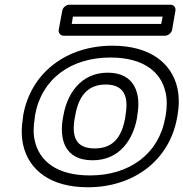

<svg xmlns="http://www.w3.org/2000/svg" viewBox="-20 -756 775 811"><path d="M446 -513C588 -513 660 -451 679 -367C686 -338 686 -305 680 -269L678 -259C651 -105 526 -15 360 -15C218 -15 146 -77 127 -161C120 -190 121 -223 127 -259L128 -269C155 -423 280 -513 446 -513ZM728 -259 730 -269C737 -311 737 -349 729 -385C705 -490 613 -563 455 -563C261 -563 110 -449 78 -269L77 -259C70 -217 70 -179 78 -143C102 -38 193 35 351 35C545 35 696 -79 728 -259ZM560 -269C576 -357 552 -449 435 -449C319 -449 263 -356 248 -269L246 -259C230 -169 252 -79 371 -79C488 -79 543 -170 559 -259ZM510 -269 509 -259C495 -181 461 -129 380 -129C298 -129 282 -181 296 -259L298 -269C311 -345 347 -399 426 -399C506 -399 524 -346 510 -269ZM661 -655H283L288 -686H667ZM677 -605C688 -605 704 -615 707 -630L721 -711C723 -722 716 -736 701 -736H272C261 -736 246 -726 243 -711L228 -630C226 -619 234 -605 249 -605Z"/></svg>

Font: Asimov
Style: XWidOuIt
Weight: 500
Designer: Google
Version: Version 2.000980; 2014